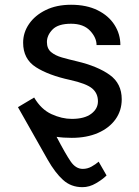

<svg xmlns="http://www.w3.org/2000/svg" viewBox="-20 -558 574 791"><path d="M383.5 -140.6Q383.5 -173.7 359.6 -193.7Q335.6 -213.8 268.5 -228.7Q180 -247.9 127.7 -281.4Q75.3 -315 75.3 -382.1Q75.3 -424 99.8 -459.5Q124.3 -495 168.7 -516.7Q213.1 -538.4 272.7 -538.4Q336.6 -538.4 382.1 -515.8Q427.6 -493.3 451.7 -455.4Q475.9 -417.6 475.9 -372.2H377.8Q377.8 -403.1 350.9 -431.6Q323.9 -460.2 272.7 -460.2Q219.5 -460.2 196.4 -436.4Q173.3 -412.6 173.3 -384.9Q173.3 -358 190.3 -343.6Q207.4 -329.2 235.4 -321.2Q263.5 -313.2 296.9 -305.4Q382.1 -285.2 431.8 -249.6Q481.5 -214.1 481.5 -149.1Q481.5 -102.3 455.8 -66.4Q430 -30.5 383.7 -10.3Q337.4 9.9 275.6 9.9Q240.8 9.9 213.1 5.7Q250.4 77.1 271.3 107.4Q292.3 137.8 321 137.8Q340.2 137.8 357.4 128.2Q374.6 118.6 386.4 108L419 164.8Q403.1 180.8 375.7 196.9Q348.4 213.1 319.6 213.1Q272.7 213.1 239.9 183.4Q207 153.8 176.1 99.4L54 -116.5L120.7 -156.2Q149.5 -107.2 192.3 -87.7Q235.1 -68.2 275.6 -68.2Q327.8 -68.2 355.6 -89Q383.5 -109.7 383.5 -140.6Z"/></svg>

Font: Interface
Style: Regular
Weight: 400
Designer: Rasmus Andersson
Foundry: rsms
Version: Version 1.8